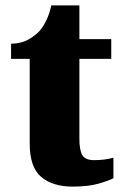

<svg xmlns="http://www.w3.org/2000/svg" viewBox="-20 -681 457 711"><path d="M248 10Q176 10 133 -25.5Q90 -61 90 -150V-463H21V-519Q61 -520 87.5 -536Q114 -552 127 -567Q140 -582 151.5 -605.5Q163 -629 170 -661H274V-536H392V-463H274V-167Q274 -126 284.5 -107Q295 -88 329 -88Q368 -88 400 -97V-21Q383 -12 345 -1Q307 10 248 10Z"/></svg>

Font: Noto Serif Hebrew SemiCondensed Black
Style: Regular
Weight: 900
Width: 4
Designer: Monotype Design Team
Foundry: Monotype Imaging Inc.
Version: Version 2.004; ttfautohint (v1.8.4.7-5d5b)